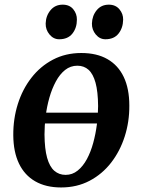

<svg xmlns="http://www.w3.org/2000/svg" viewBox="-20 -792 608 824"><path d="M417.5 -262H151.5L158.5 -308.5H422.5ZM329 -564.5Q395.5 -564.5 441.2 -538.2Q487 -512 511 -461.8Q535 -411.5 535 -339Q535.5 -269.5 515.2 -206.2Q495 -143 456.8 -93.8Q418.5 -44.5 364.2 -16Q310 12.5 242 12.5Q177 12.5 131.2 -13.8Q85.5 -40 61.5 -90Q37.5 -140 37 -211.5Q36.5 -282 56.5 -345.5Q76.5 -409 114.8 -458.2Q153 -507.5 207.2 -536Q261.5 -564.5 329 -564.5ZM312 -510Q282.5 -510 259.5 -491.8Q236.5 -473.5 219.8 -442.5Q203 -411.5 192 -373Q181 -334.5 176 -293.5Q171 -252.5 171 -215Q171.5 -153 182.2 -114.8Q193 -76.5 213.2 -59Q233.5 -41.5 261.5 -41.5Q290.5 -41.5 313.2 -59.8Q336 -78 352.8 -109Q369.5 -140 380 -178.5Q390.5 -217 395.8 -258Q401 -299 401 -337Q400.5 -399 390 -437Q379.5 -475 360 -492.5Q340.5 -510 312 -510ZM234 -623.5Q209.5 -623.5 192.5 -644Q175.5 -664.5 176 -691Q177 -724.5 196.8 -748.2Q216.5 -772 249 -772Q278.5 -772 294.5 -752.2Q310.5 -732.5 310 -707.5Q310 -672.5 290.8 -648Q271.5 -623.5 234 -623.5ZM432.5 -623.5Q408 -623.5 391 -644Q374 -664.5 374.5 -691Q375.5 -724.5 395 -748.2Q414.5 -772 447 -772Q476 -772 492.5 -752.2Q509 -732.5 508.5 -707.5Q508 -672.5 488.8 -648Q469.5 -623.5 432.5 -623.5Z"/></svg>

Font: Merriweather 28pt SemiBold
Style: Italic
Weight: 600
Italic angle: -7.8°
Version: Version 2.101